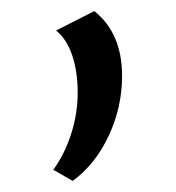

<svg xmlns="http://www.w3.org/2000/svg" viewBox="-20 -139 318 346"><path d="M76 167Q97 138 108.5 101.5Q120 65 120 28Q120 -10 110 -39.5Q100 -69 81 -84L150 -119Q200 -79 200 -2Q200 54 176 105.5Q152 157 111 187Z"/></svg>

Font: Ysabeau SC Medium
Style: Regular
Weight: 500
Designer: Christian Thalmann (Catharsis Fonts)
Version: Version 0.003